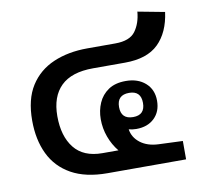

<svg xmlns="http://www.w3.org/2000/svg" viewBox="-72 -705 827 782"><g transform="rotate(-10 341.0 -313.5)"><path d="M311 0Q221 0 162 -33Q103 -66 74.5 -125.5Q46 -185 46 -264Q46 -352 81 -407Q116 -462 177.5 -488.5Q239 -515 318 -515H434Q494 -515 517.5 -547Q541 -579 545 -627L656 -606Q645 -523 598 -477Q551 -431 459 -431H327Q238 -431 194 -388Q150 -345 150 -264Q150 -181 188.5 -132.5Q227 -84 305 -84H371Q348 -112 335 -147.5Q322 -183 322 -221Q322 -257 335.5 -288Q349 -319 377 -338Q405 -357 449 -357Q499 -357 530 -329.5Q561 -302 561 -256Q561 -211 533 -184Q505 -157 458 -157Q442 -157 427 -161Q432 -127 461 -104.5Q490 -82 536 -80L636 -76V0ZM454 -207Q503 -207 503 -257Q503 -307 454 -307Q404 -307 404 -257Q404 -207 454 -207Z"/></g></svg>

Font: Noto Sans Thai Looped Medium
Style: Regular
Weight: 500
Designer: Sasikarn Vongin, Ben Mitchell
Foundry: The Fontpad Ltd
Version: Version 1.001; ttfautohint (v1.8.4.7-5d5b)